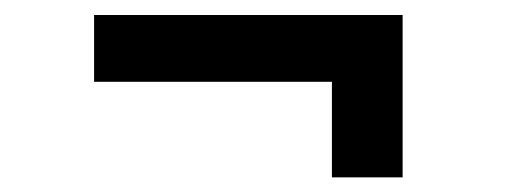

<svg xmlns="http://www.w3.org/2000/svg" viewBox="-20 -390 707 261"><path d="M431.2 -148.9V-278.8H107.9V-369.6H527.3V-148.9Z"/></svg>

Font: Inter Medium
Style: Regular
Weight: 500
Designer: Rasmus Andersson
Foundry: rsms
Version: Version 4.001;git-9221beed3